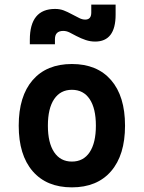

<svg xmlns="http://www.w3.org/2000/svg" viewBox="-20 -806 626 836"><path d="M293 9.8Q183.1 9.8 122.3 -60.5Q61.5 -130.9 61.5 -258.8Q61.5 -387.2 122.3 -457.3Q183.1 -527.3 293 -527.3Q402.8 -527.3 463.6 -457.3Q524.4 -387.2 524.4 -258.8Q524.4 -130.9 463.6 -60.5Q402.8 9.8 293 9.8ZM293 -102.5Q343.3 -102.5 370.4 -143.3Q397.5 -184.1 397.5 -258.8Q397.5 -334 370.4 -374.5Q343.3 -415 293 -415Q243.2 -415 215.8 -374.5Q188.5 -334 188.5 -258.8Q188.5 -184.1 215.8 -143.3Q243.2 -102.5 293 -102.5ZM109.9 -613.3V-632.8Q109.9 -767.1 219.7 -767.1Q240.7 -767.1 257.3 -760.7Q273.9 -754.4 294.4 -743.2Q313 -733.4 325.7 -727.1Q338.4 -720.7 351.1 -720.7Q377.4 -720.7 377.4 -751V-786.1H483.4V-742.2Q483.4 -625 394 -625Q373.5 -625 353.5 -631.6Q333.5 -638.2 312 -649.4Q296.4 -657.7 283 -664.6Q269.5 -671.4 255.4 -671.4Q219.2 -671.4 219.2 -635.3V-613.3Z"/></svg>

Font: Caskaydia Cove SemiBold
Style: Regular
Weight: 600
Monospace: yes
Designer: Aaron Bell
Foundry: Saja Typeworks
Version: Version 4.300; ttfautohint (v1.8.3)